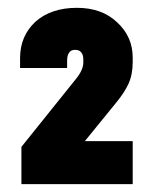

<svg xmlns="http://www.w3.org/2000/svg" viewBox="-20 -886 386 486"><path d="M172.9 -687Q190.9 -709.5 190.9 -728V-734.9Q190.9 -748 185.1 -753.9Q180.7 -759.8 169.9 -759.8Q160.2 -759.8 155.8 -753.9Q149.9 -746.6 149.9 -732.9V-713.9H30.8V-738.8Q30.8 -794.9 69.8 -831.1Q109.4 -866.2 174.8 -866.2Q238.3 -866.2 276.9 -829.1Q315.9 -793 315.9 -740.2V-729Q315.9 -697.3 305.2 -673.8Q294.9 -651.4 273.9 -626L194.8 -528.8H315.9V-419.9H34.2V-514.2Z"/></svg>

Font: D-DIN-PRO Heavy
Style: Bold
Weight: 900
Designer: Charles Nix
Foundry: CyberFei
Version: Version 1.000;hotconv 1.0.109;makeotfexe 2.5.65596